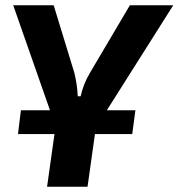

<svg xmlns="http://www.w3.org/2000/svg" viewBox="-20 -513 675 726"><path d="M384 -96H492L480 -6H339L311 193H158L186 -6H48L59 -96H169L30 -493H183L261 -238Q272 -194 274 -149H285Q295 -196 321 -239L471 -493H635Z"/></svg>

Font: Exo 2.0
Style: Bold Italic
Weight: 700
Italic angle: -8°
Designer: Natanael Gama
Version: Version 1.001;PS 001.001;hotconv 1.0.70;makeotf.lib2.5.58329